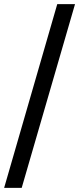

<svg xmlns="http://www.w3.org/2000/svg" viewBox="-26 -826 383 929"><path d="M337 -806 79 83H-6L251 -806Z"/></svg>

Font: Bitter SemiBold
Style: Regular
Weight: 600
Designer: Sol Matas, and Bitter project Authors
Foundry: Sol Matas
Version: Version 2.001